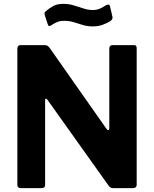

<svg xmlns="http://www.w3.org/2000/svg" viewBox="-20 -976 799 996"><path d="M676 -742Q689 -742 689 -727V-16Q689 -9 684 -4.5Q679 0 670 0H569Q561 0 556 -2Q551 -4 544 -12L225 -460Q221 -465 217.5 -464Q214 -463 214 -458V-18Q215 0 194 0H90Q70 0 70 -17V-723Q70 -742 88 -742H209Q220 -742 225.5 -739Q231 -736 238 -727L532 -308Q538 -300 542.5 -301Q547 -302 547 -311V-724Q547 -742 565 -742ZM552 -866Q537 -857 514 -848Q491 -839 461 -839Q433 -839 409 -846.5Q385 -854 362.5 -861Q340 -868 313 -868Q292 -868 277.5 -862Q263 -856 246 -845Q239 -840 234.5 -841Q230 -842 227 -852L213 -895Q211 -902 211 -907Q211 -912 219 -919Q237 -934 257 -945Q277 -956 308 -956Q337 -956 363 -948Q389 -940 413.5 -932Q438 -924 461 -924Q483 -924 500 -932Q517 -940 530 -949Q537 -953 543 -952Q549 -951 551 -942L563 -890Q567 -877 552 -866Z"/></svg>

Font: Libre Franklin Thin
Style: Bold
Weight: 700
Version: Version 3.000